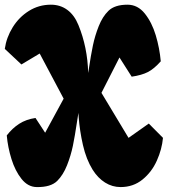

<svg xmlns="http://www.w3.org/2000/svg" viewBox="-24 -776 713 806"><path d="M125 -280.8 165.5 -218.8 243.2 -361.8 142.6 -551.3 65.9 -505.4 -3.9 -570.8Q2.9 -618.7 29.3 -661.4Q55.7 -704.1 97.4 -730.2Q139.2 -756.3 189.5 -756.3Q229 -756.3 258.5 -734.6Q288.1 -712.9 305.2 -670.9Q343.3 -578.1 346.2 -469.7L349.1 -487.8Q357.4 -543.9 366 -585Q374.5 -626 390.4 -666Q406.2 -706.1 431.2 -730.5Q457.5 -756.3 511.2 -756.3Q554.2 -756.3 584 -719Q613.8 -681.6 629.9 -627.7Q646 -573.7 650.9 -518.6Q622.6 -486.8 596.9 -473.6Q571.3 -460.4 528.8 -454.1L477.5 -534.7L401.9 -386.2L515.6 -197.3L600.6 -257.3L660.2 -197.3Q655.8 -149.4 634.5 -101.8Q613.3 -54.2 574.5 -22.5Q535.6 9.3 482.4 9.3Q447.3 9.3 417.2 -9.5Q387.2 -28.3 365.2 -63Q337.9 -106.9 324.2 -167Q310.5 -227.1 306.2 -285.6Q305.2 -295.4 305.2 -302.2L298.8 -261.7Q290.5 -205.6 282 -164.1Q273.4 -122.6 257.3 -82Q241.2 -41.5 216.3 -16.6Q189 10.3 129.9 9.3Q93.3 8.8 66.4 -24.9Q39.6 -58.6 24.2 -108.2Q8.8 -157.7 4.4 -207.5Q27.8 -237.8 56.6 -256.3Q85.4 -274.9 125 -280.8Z"/></svg>

Font: Kavoon
Style: Regular
Weight: 400
Designer: Viktoriya Grabowska
Foundry: Viktoriya Grabowska
Version: Version 1.004; ttfautohint (v1.4.1)